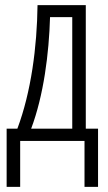

<svg xmlns="http://www.w3.org/2000/svg" viewBox="-20 -552 423 752"><path d="M316 -532H127C125 -368 102 -192 48 -48H6V180H59V0H311V180H364V-48H316ZM263 -485V-48H102C151 -178 172 -343 176 -485Z"/></svg>

Font: Noto Sans Display Condensed Light
Style: Regular
Weight: 300
Width: 3
Designer: Monotype Design Team
Foundry: Monotype Imaging Inc.
Version: Version 1.900